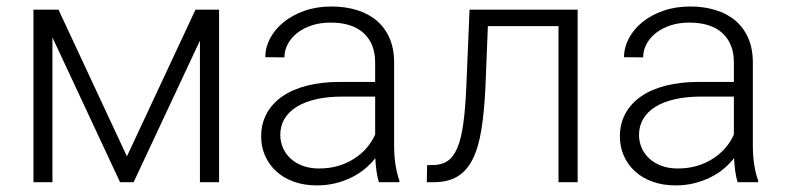

<svg xmlns="http://www.w3.org/2000/svg" viewBox="-20 -558 2405 588"><path d="M368.7 -79.1 578.6 -528.3H650.9V0H592.3V-433.6L389.2 0H347.7L140.6 -443.4V0H82.5V-528.3H159.2Z M1140.6 0Q1135.7 -13.7 1133.1 -33.4Q1130.4 -53.2 1129.4 -73.7Q1116.2 -56.6 1098.1 -41.5Q1080.1 -26.4 1057.6 -15.1Q1035.2 -3.9 1008.3 2.9Q981.4 9.8 950.2 9.8Q911.6 9.8 880.1 -1.5Q848.6 -12.7 826.4 -33Q804.2 -53.2 792 -80.6Q779.8 -107.9 779.8 -140.1Q779.8 -178.7 796.4 -209.7Q813 -240.7 844.2 -262.5Q875.5 -284.2 920.2 -295.7Q964.8 -307.1 1020.5 -307.1H1128.9V-367.2Q1128.9 -423.8 1094 -456.3Q1059.1 -488.8 992.2 -488.8Q961.4 -488.8 935.5 -480.5Q909.7 -472.2 890.9 -457.5Q872.1 -442.9 861.6 -423.6Q851.1 -404.3 851.1 -382.3L792.5 -382.8Q792.5 -412.6 807.1 -440.4Q821.8 -468.3 848.4 -490Q875 -511.7 912.4 -524.9Q949.7 -538.1 995.1 -538.1Q1037.1 -538.1 1072.5 -527.3Q1107.9 -516.6 1133.3 -495.1Q1158.7 -473.6 1172.9 -441.4Q1187 -409.2 1187 -366.2V-110.4Q1187 -96.7 1188 -82Q1189 -67.4 1191.2 -53.7Q1193.4 -40 1196.3 -27.6Q1199.2 -15.1 1203.1 -5.9V0ZM957 -42Q988.8 -42 1015.9 -50Q1043 -58.1 1064.9 -72.3Q1086.9 -86.4 1103 -105.2Q1119.1 -124 1128.9 -146V-262.2H1028.8Q983.9 -262.2 948.5 -254.2Q913.1 -246.1 888.7 -231Q864.3 -215.8 851.3 -194.1Q838.4 -172.4 838.4 -145Q838.4 -123.5 846.7 -104.7Q855 -85.9 870.4 -72Q885.7 -58.1 907.7 -50Q929.7 -42 957 -42Z M1749 -528.3V0H1690.4V-478H1474.1L1466.8 -294.9Q1463.4 -218.8 1454.6 -163.1Q1445.8 -107.4 1428 -71.3Q1410.2 -35.2 1381.1 -17.6Q1352.1 0 1308.1 0H1287.1L1288.1 -52.2L1306.2 -52.7Q1332.5 -52.7 1350.6 -64.9Q1368.7 -77.1 1380.6 -105.2Q1392.6 -133.3 1398.9 -179.7Q1405.3 -226.1 1408.2 -294.9L1418 -528.3Z M2239.3 0Q2234.4 -13.7 2231.7 -33.4Q2229 -53.2 2228 -73.7Q2214.8 -56.6 2196.8 -41.5Q2178.7 -26.4 2156.2 -15.1Q2133.8 -3.9 2106.9 2.9Q2080.1 9.8 2048.8 9.8Q2010.3 9.8 1978.8 -1.5Q1947.3 -12.7 1925 -33Q1902.8 -53.2 1890.6 -80.6Q1878.4 -107.9 1878.4 -140.1Q1878.4 -178.7 1895 -209.7Q1911.6 -240.7 1942.9 -262.5Q1974.1 -284.2 2018.8 -295.7Q2063.5 -307.1 2119.1 -307.1H2227.5V-367.2Q2227.5 -423.8 2192.6 -456.3Q2157.7 -488.8 2090.8 -488.8Q2060.1 -488.8 2034.2 -480.5Q2008.3 -472.2 1989.5 -457.5Q1970.7 -442.9 1960.2 -423.6Q1949.7 -404.3 1949.7 -382.3L1891.1 -382.8Q1891.1 -412.6 1905.8 -440.4Q1920.4 -468.3 1947 -490Q1973.6 -511.7 2011 -524.9Q2048.3 -538.1 2093.8 -538.1Q2135.7 -538.1 2171.1 -527.3Q2206.5 -516.6 2231.9 -495.1Q2257.3 -473.6 2271.5 -441.4Q2285.6 -409.2 2285.6 -366.2V-110.4Q2285.6 -96.7 2286.6 -82Q2287.6 -67.4 2289.8 -53.7Q2292 -40 2294.9 -27.6Q2297.9 -15.1 2301.8 -5.9V0ZM2055.7 -42Q2087.4 -42 2114.5 -50Q2141.6 -58.1 2163.6 -72.3Q2185.5 -86.4 2201.7 -105.2Q2217.8 -124 2227.5 -146V-262.2H2127.4Q2082.5 -262.2 2047.1 -254.2Q2011.7 -246.1 1987.3 -231Q1962.9 -215.8 1950 -194.1Q1937 -172.4 1937 -145Q1937 -123.5 1945.3 -104.7Q1953.6 -85.9 1969 -72Q1984.4 -58.1 2006.3 -50Q2028.3 -42 2055.7 -42Z"/></svg>

Font: Melbourne
Style: Light
Weight: 300
Designer: Google
Version: Version 2.000980; 2014